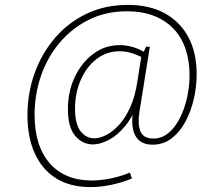

<svg xmlns="http://www.w3.org/2000/svg" viewBox="-20 -657 900 783"><path d="M349 106Q267 106 210 71Q153 36 122.5 -30Q92 -96 92 -187Q92 -277 121 -358Q150 -439 204 -502Q258 -565 333 -601Q408 -637 502 -637Q590 -637 652.5 -602.5Q715 -568 748.5 -505Q782 -442 782 -355Q782 -303 770 -252Q758 -201 735.5 -159.5Q713 -118 679.5 -92.5Q646 -67 602 -67Q554 -67 533.5 -101Q513 -135 522 -203L543 -241Q522 -181 490 -142.5Q458 -104 423 -86Q388 -68 359 -68Q317 -68 287 -102.5Q257 -137 257 -213Q257 -284 285 -343Q313 -402 360.5 -437.5Q408 -473 469 -473Q493 -473 520.5 -465.5Q548 -458 580 -438L562 -437L576 -467L591 -466L548 -197Q541 -150 553 -121Q565 -92 605 -92Q640 -92 667.5 -115Q695 -138 714 -176Q733 -214 743 -259.5Q753 -305 753 -351Q753 -409 736.5 -457.5Q720 -506 687.5 -540Q655 -574 607.5 -592.5Q560 -611 498 -611Q411 -611 341.5 -576Q272 -541 222.5 -482Q173 -423 147 -347Q121 -271 121 -189Q121 -62 182.5 8.5Q244 79 354 79Q391 79 430.5 71Q470 63 510 47L518 71Q476 88 432.5 97Q389 106 349 106ZM365 -93Q388 -93 414.5 -107Q441 -121 466.5 -149Q492 -177 511.5 -220.5Q531 -264 540 -323L557 -431L571 -417Q544 -432 518.5 -440Q493 -448 468 -448Q415 -448 374 -416.5Q333 -385 309.5 -331.5Q286 -278 286 -214Q286 -151 308.5 -122Q331 -93 365 -93Z"/></svg>

Font: Bitter Thin ExtraLight
Style: Italic
Weight: 250
Italic angle: -9°
Version: Version 2.002